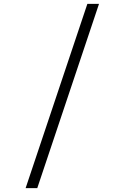

<svg xmlns="http://www.w3.org/2000/svg" viewBox="-20 -769 640 989"><path d="M430 -749H490L172 200H112Z"/></svg>

Font: Antic Slab
Style: Regular
Weight: 400
Designer: Santiago Orozco
Foundry: Santiago Orozco
Version: Version 001.002